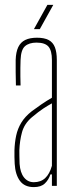

<svg xmlns="http://www.w3.org/2000/svg" viewBox="-20 -759 310 784"><path d="M118 5Q80 5 61.2 -20.8Q42.5 -46.5 40 -90Q39.5 -105 39 -118Q38.5 -131 39 -145Q40 -177 46 -205.2Q52 -233.5 67 -258.2Q82 -283 110 -305Q128 -318.5 149.2 -333Q170.5 -347.5 192 -360V-514Q192 -552.5 177.8 -568.8Q163.5 -585 129 -585Q99 -585 82.2 -570.5Q65.5 -556 64 -514Q63.5 -499.5 63.2 -482.2Q63 -465 63.2 -446.5Q63.5 -428 64 -410H45Q44.5 -437 44 -464.8Q43.5 -492.5 44 -514Q45 -546.5 54.5 -566.5Q64 -586.5 83 -595.8Q102 -605 131 -605Q161 -605 178.8 -595.5Q196.5 -586 204.2 -566Q212 -546 212 -514V0H192V-47H186Q178.5 -24.5 163 -9.8Q147.5 5 118 5ZM118 -15Q146.5 -15 164.5 -31.8Q182.5 -48.5 192 -82V-337Q175.5 -328 156.8 -315.8Q138 -303.5 110 -280Q79.5 -254 70 -219.5Q60.5 -185 59 -145Q59 -137 59.2 -121.5Q59.5 -106 60 -90Q62.5 -54 78 -34.5Q93.5 -15 118 -15ZM118.5 -640 173.5 -739H197.5L142.5 -640Z"/></svg>

Font: Big Shoulders Thin
Style: Regular
Weight: 100
Designer: Patric King
Foundry: XO Type Co
Version: Version 2.002